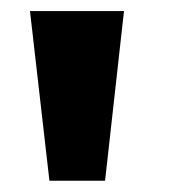

<svg xmlns="http://www.w3.org/2000/svg" viewBox="-20 -727 342 347"><path d="M34.2 -707H204.1L169.9 -400.4H69.3Z"/></svg>

Font: Pretendard Std Black
Style: Regular
Weight: 900
Designer: Base glyphs from Inter by Rasmus Andersson; Hangeul glyphs from Noto Sans CJK(Source Han Sans) by Jang Soo-young and Kan
Foundry: Kil Hyung-jin
Version: Version 1.309